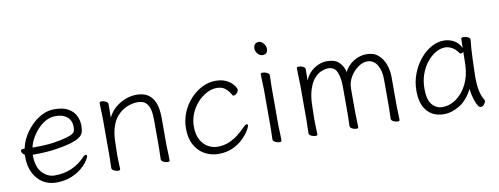

<svg xmlns="http://www.w3.org/2000/svg" viewBox="-60 -1002 3435 1323"><g transform="rotate(-10 1657.5 -340.0)"><path d="M118 -201V-198Q118 -116 155.5 -75Q193 -34 244 -34Q309 -34 362.5 -57.5Q416 -81 456 -124Q468 -137 477 -137Q485 -137 485 -127Q485 -118 470 -95Q455 -72 425.5 -46.5Q396 -21 350.5 -2.5Q305 16 244 16Q193 16 152.5 -9.5Q112 -35 88 -82.5Q64 -130 64 -195V-210Q43 -224 43 -240Q43 -252 60 -252Q62 -252 66.5 -252.5Q71 -253 71 -253Q77 -289 98.5 -329Q120 -369 153 -404Q186 -439 228 -461.5Q270 -484 319 -484Q380 -484 416 -463Q452 -442 467.5 -409Q483 -376 483 -340Q483 -311 476 -292Q469 -273 448.5 -259.5Q428 -246 388 -233Q343 -220 278 -210.5Q213 -201 130 -201ZM146 -250Q222 -250 275.5 -258Q329 -266 363 -276Q394 -285 407.5 -293Q421 -301 425 -312Q429 -323 429 -341Q429 -385 400 -410.5Q371 -436 318 -436Q281 -436 248 -417.5Q215 -399 189.5 -370Q164 -341 147 -309Q130 -277 125 -250Z M983 -294Q983 -334 975.5 -365Q968 -396 948.5 -414Q929 -432 891 -432Q856 -432 819 -417Q782 -402 752 -370.5Q722 -339 707 -288Q695 -248 693.5 -198.5Q692 -149 691 -105V-91Q691 -63 692.5 -38.5Q694 -14 694 1Q694 10 679 10Q666 10 650.5 2.5Q635 -5 635 -17Q635 -25 635.5 -43.5Q636 -62 636.5 -80Q637 -98 637 -105V-365Q637 -375 636 -396Q635 -417 634.5 -439Q634 -461 634 -472Q634 -481 649 -481Q663 -481 678 -473.5Q693 -466 693 -454Q693 -446 693 -428.5Q693 -411 692.5 -392Q692 -373 692 -359Q712 -400 744.5 -427.5Q777 -455 815.5 -469.5Q854 -484 891 -484Q939 -484 968 -466.5Q997 -449 1012 -421Q1027 -393 1032 -360.5Q1037 -328 1037 -298V-105Q1037 -99 1038 -78Q1039 -57 1039.5 -34Q1040 -11 1040 1Q1040 10 1025 10Q1012 10 996.5 2.5Q981 -5 981 -17Q981 -25 981.5 -41.5Q982 -58 982.5 -76Q983 -94 983 -105Z M1614 -142Q1614 -134 1599.5 -109Q1585 -84 1556 -55Q1527 -26 1483.5 -5Q1440 16 1381 16Q1329 16 1285.5 -8Q1242 -32 1215.5 -79Q1189 -126 1189 -194Q1189 -254 1211 -306.5Q1233 -359 1270 -399Q1307 -439 1352.5 -461.5Q1398 -484 1444 -484Q1486 -484 1513.5 -472Q1541 -460 1557 -444.5Q1573 -429 1580 -416Q1587 -403 1587 -400Q1587 -386 1575.5 -374Q1564 -362 1553 -362Q1547 -362 1544 -367Q1527 -399 1504 -416.5Q1481 -434 1446 -434Q1410 -434 1374.5 -415Q1339 -396 1309.5 -363.5Q1280 -331 1262.5 -288.5Q1245 -246 1245 -199Q1245 -142 1265.5 -105.5Q1286 -69 1317.5 -51.5Q1349 -34 1381 -34Q1429 -34 1466 -50.5Q1503 -67 1532.5 -91Q1562 -115 1585 -139Q1598 -152 1606 -152Q1614 -152 1614 -142Z M1797 -602Q1778 -602 1763.5 -619.5Q1749 -637 1749 -655Q1749 -674 1758.5 -685Q1768 -696 1787 -696Q1804 -696 1819 -678.5Q1834 -661 1834 -641Q1834 -602 1797 -602ZM1765 -368Q1765 -378 1764 -399Q1763 -420 1762.5 -442Q1762 -464 1762 -475Q1762 -483 1777 -483Q1791 -483 1806.5 -475.5Q1822 -468 1822 -457Q1822 -449 1821.5 -432.5Q1821 -416 1820.5 -398Q1820 -380 1820 -368V-105Q1820 -99 1821 -78Q1822 -57 1822.5 -34Q1823 -11 1823 1Q1823 9 1808 9Q1795 9 1779 1.5Q1763 -6 1763 -17Q1763 -25 1763.5 -43.5Q1764 -62 1764.5 -80Q1765 -98 1765 -105Z M2592 -293Q2592 -354 2567.5 -394Q2543 -434 2498 -434Q2467 -434 2434.5 -411Q2402 -388 2379.5 -350.5Q2357 -313 2357 -268V-105Q2357 -77 2358.5 -46.5Q2360 -16 2360 1Q2360 10 2345 10Q2332 10 2317 2.5Q2302 -5 2302 -17Q2302 -25 2302.5 -41.5Q2303 -58 2303.5 -76Q2304 -94 2304 -105V-293Q2304 -352 2287.5 -393Q2271 -434 2225 -434Q2206 -434 2179.5 -424Q2153 -414 2128 -386Q2103 -358 2087 -304Q2075 -263 2073.5 -209.5Q2072 -156 2071 -105Q2071 -74 2072.5 -45Q2074 -16 2074 1Q2074 10 2059 10Q2046 10 2030.5 2.5Q2015 -5 2015 -17Q2015 -25 2015.5 -43.5Q2016 -62 2016.5 -80Q2017 -98 2017 -105V-356Q2017 -366 2016 -389Q2015 -412 2014.5 -436.5Q2014 -461 2014 -472Q2014 -481 2029 -481Q2043 -481 2058 -473.5Q2073 -466 2073 -454Q2073 -442 2072.5 -420.5Q2072 -399 2072 -376Q2092 -426 2135.5 -455Q2179 -484 2225 -484Q2283 -484 2311.5 -454.5Q2340 -425 2347 -387Q2372 -434 2414.5 -459Q2457 -484 2501 -484Q2553 -484 2584.5 -456.5Q2616 -429 2631 -386.5Q2646 -344 2646 -297V-105Q2646 -99 2646.5 -78Q2647 -57 2648 -34Q2649 -11 2649 1Q2649 10 2634 10Q2621 10 2605.5 2.5Q2590 -5 2590 -17Q2590 -25 2590.5 -41.5Q2591 -58 2591.5 -76Q2592 -94 2592 -105Z M3227 -457Q3224 -435 3221.5 -398.5Q3219 -362 3217.5 -321.5Q3216 -281 3215 -246Q3214 -211 3214 -193Q3214 -180 3215.5 -152.5Q3217 -125 3224.5 -93Q3232 -61 3249 -34Q3251 -30 3251 -27Q3251 -16 3240.5 -2.5Q3230 11 3216 11Q3206 11 3196.5 -3.5Q3187 -18 3179.5 -40.5Q3172 -63 3167 -86Q3162 -109 3161 -126Q3125 -53 3069.5 -18.5Q3014 16 2957 16Q2885 16 2841.5 -32.5Q2798 -81 2798 -175Q2798 -238 2819.5 -294Q2841 -350 2876.5 -393Q2912 -436 2955.5 -460Q2999 -484 3043 -484Q3080 -484 3113.5 -466Q3147 -448 3163 -410Q3164 -433 3164.5 -450.5Q3165 -468 3165 -475Q3165 -484 3182 -484Q3196 -484 3211.5 -477Q3227 -470 3227 -459ZM3163 -386Q3161 -382 3155.5 -379Q3150 -376 3145 -376Q3139 -376 3136 -380Q3117 -409 3092 -422.5Q3067 -436 3044 -436Q3011 -436 2977.5 -416.5Q2944 -397 2916 -362Q2888 -327 2871.5 -280.5Q2855 -234 2855 -180Q2855 -103 2884 -68.5Q2913 -34 2957 -34Q3007 -34 3052.5 -66Q3098 -98 3128 -156Q3158 -214 3161 -291Q3162 -306 3162 -333.5Q3162 -361 3163 -386Z"/></g></svg>

Font: Moon Stars Kai T Light
Style: Regular
Weight: 300
Designer: GuiWonder
Version: Version 1.101